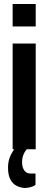

<svg xmlns="http://www.w3.org/2000/svg" viewBox="-20 -744 241 957"><path d="M43 -612V-724H158V-612ZM43 0V-527H158V0ZM104 193Q82 192 62.5 182Q43 172 31.5 150Q20 128 20 92Q20 58 32 32.5Q44 7 60 -12H122V-8Q108 3 99 22Q90 41 90 64Q90 90 101 105.5Q112 121 133 121H157V178Q145 186 130 189.5Q115 193 104 193Z"/></svg>

Font: Archivo ExtraCondensed
Style: Bold
Weight: 700
Width: 2
Designer: Hector Gatti
Foundry: Omnibus-Type
Version: Version 2.001